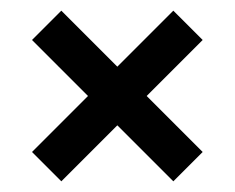

<svg xmlns="http://www.w3.org/2000/svg" viewBox="-20 -510 440 360"><path d="M305 -490 360 -435 255 -330 360 -225 305 -170 200 -275 95 -170 40 -225 145 -330 40 -435 95 -490 200 -385Z"/></svg>

Font: Cuprum
Style: Regular
Weight: 400
Designer: Jovanny Lemonad
Foundry: Jovanny Lemonad
Version: Version 1.002